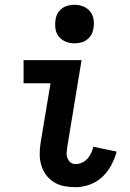

<svg xmlns="http://www.w3.org/2000/svg" viewBox="-20 -770 540 798"><path d="M294 8Q269 8 246 3.5Q223 -1 204 -13Q185 -25 171.5 -43Q158 -61 151.5 -83.5Q145 -106 145 -130Q145 -154 149 -178L190 -424H78V-520H319L260 -162Q258 -150 257 -137.5Q256 -125 260 -114Q264 -103 272.5 -95.5Q281 -88 294 -88Q307 -88 320.5 -94Q334 -100 343.5 -110.5Q353 -121 359 -134Q365 -147 368 -160L465 -140Q457 -111 442.5 -83.5Q428 -56 405 -34.5Q382 -13 352.5 -2.5Q323 8 294 8ZM289 -590Q270 -590 253 -597Q236 -604 224.5 -618Q213 -632 210.5 -651Q208 -670 211 -689Q213 -703 220 -715Q227 -727 238.5 -735.5Q250 -744 263.5 -747Q277 -750 290 -750Q309 -750 326.5 -743Q344 -736 355 -722Q366 -708 369 -689Q372 -670 368 -651Q366 -637 359 -625Q352 -613 340.5 -604.5Q329 -596 315.5 -593Q302 -590 289 -590Z"/></svg>

Font: Iosevka Curly
Style: Bold Italic
Weight: 700
Italic angle: -9°
Monospace: yes
Designer: Belleve Invis
Foundry: Belleve Invis
Version: Version 22.1.2; ttfautohint (v1.8.4)